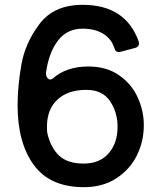

<svg xmlns="http://www.w3.org/2000/svg" viewBox="-20 -765 660 797"><path d="M577 -245Q577 -178 548 -119.5Q519 -61 462.5 -24.5Q406 12 328 12Q188 12 120.5 -80Q53 -172 53 -328Q53 -405 68.5 -495.5Q84 -586 144 -665.5Q204 -745 323 -745Q502 -745 556 -592Q557 -589 557 -584Q557 -571 541 -566L480 -550Q477 -549 472 -549Q459 -549 455 -565Q442 -605 407.5 -625.5Q373 -646 323 -646Q259 -646 221 -597Q183 -548 171 -464Q170 -452 175.5 -443.5Q181 -435 189 -435Q195 -435 199 -439Q255 -489 347 -489Q421 -489 473 -453.5Q525 -418 551 -362Q577 -306 577 -245ZM468 -239Q468 -299 436.5 -345.5Q405 -392 338 -392Q262 -392 218.5 -351.5Q175 -311 175 -240V-233Q175 -217 177 -210Q191 -151 226 -118.5Q261 -86 327 -86Q394 -86 431 -128.5Q468 -171 468 -239Z"/></svg>

Font: Shippori Antique B1
Style: Regular
Weight: 400
Designer: FONTDASU
Foundry: FONTDASU / Google Inc. / but / Adobe
Version: Version 2.001